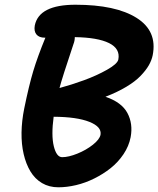

<svg xmlns="http://www.w3.org/2000/svg" viewBox="-20 -774 673 816"><path d="M228 22Q189 22 158.7 4.2Q128.4 -13.7 109.4 -45.4Q90.3 -77.1 80.6 -119.1Q70.8 -161.1 71.5 -210.7Q72.3 -260.3 83 -313Q103 -410.6 121.3 -471.7Q139.6 -532.7 172.9 -613.8H170.9Q146 -613.8 134.8 -627.7Q123.5 -641.6 127.9 -666Q146 -753.9 300.8 -753.9Q471.7 -753.9 560.5 -698Q649.4 -642.1 628.9 -539.1Q624.5 -517.6 612.3 -496.3Q600.1 -475.1 577.6 -451.7Q555.2 -428.2 517.1 -405.3Q479 -382.3 428.2 -362.8Q497.1 -339.4 521.5 -293.7Q545.9 -248 535.2 -190.9Q527.8 -152.8 504.9 -118.7Q481.9 -84.5 450.2 -59.3Q418.5 -34.2 380.6 -15.4Q342.8 3.4 303.5 12.7Q264.2 22 228 22ZM292 -585.9Q243.7 -441.9 232.9 -399.9Q283.7 -413.6 337.2 -433.1Q390.6 -452.6 434.8 -477.5Q479 -502.4 482.9 -521Q491.7 -566.9 443.6 -590.8Q395.5 -614.7 297.9 -616.2Q297.9 -600.6 292 -585.9ZM407.2 -201.2Q413.1 -234.9 359.9 -256.1Q306.6 -277.3 208 -277.8Q197.3 -198.7 208.7 -152.3Q220.2 -106 244.1 -106Q271.5 -106 308.8 -121.1Q346.2 -136.2 374.8 -158.9Q403.3 -181.6 407.2 -201.2Z"/></svg>

Font: Shantell Sans Irregular
Style: Italic
Weight: 600
Italic angle: -11.31°
Designer: Stephen Nixon, Anya Danilova, Shantell Martin
Foundry: Arrow Type
Version: Version 1.006;[9816181b4]